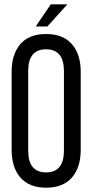

<svg xmlns="http://www.w3.org/2000/svg" viewBox="-20 -865 429 892"><path d="M216 -845H293L200 -742H146ZM355 -531V-169Q355 -87 314 -40Q273 7 194 7Q116 7 75 -40Q34 -87 34 -169V-531Q34 -613 74.5 -660Q115 -707 194 -707Q273 -707 314 -660Q355 -613 355 -531ZM111 -535V-165Q111 -64 194 -64Q277 -64 277 -165V-535Q277 -636 194 -636Q111 -636 111 -535Z"/></svg>

Font: TypoPRO Bebas Neue
Style: Regular
Weight: 400
Designer: Ryoichi Tsunekawa
Foundry: Ryoichi Tsunekawa
Version: Version 001.003